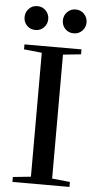

<svg xmlns="http://www.w3.org/2000/svg" viewBox="-58 -894 472 929"><g transform="rotate(5 177.5 -429.0)"><path d="M316 -668V-644L229 -635V-33L316 -24V0H39V-24L126 -33V-635L39 -644V-668ZM143 -800Q143 -776 126.5 -759Q110 -742 85.5 -742Q61 -742 44.5 -758.5Q28 -775 28 -799.5Q28 -824 44.5 -841Q61 -858 85.5 -858Q110 -858 126.5 -841Q143 -824 143 -800ZM329 -800Q329 -776 312.5 -759Q296 -742 271.5 -742Q247 -742 230.5 -758.5Q214 -775 214 -799.5Q214 -824 230.5 -841Q247 -858 271.5 -858Q296 -858 312.5 -841Q329 -824 329 -800Z"/></g></svg>

Font: Rufina
Style: Regular
Weight: 400
Designer: Martin Sommaruga
Foundry: Martin Sommaruga
Version: Version 1.001